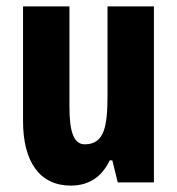

<svg xmlns="http://www.w3.org/2000/svg" viewBox="-20 -570 554 600"><path d="M461 -550H316V-274C316 -177 307 -119 245 -119C210 -119 197 -159 197 -237V-550H52V-191C52 -65 104 10 201 10C258 10 298 -17 323 -69H331L348 0H461Z"/></svg>

Font: Noto Sans Myanmar ExtraCondensed ExtraBold
Style: Regular
Weight: 800
Width: 2
Designer: Monotype Design Team
Foundry: Monotype Imaging Inc.
Version: Version 2.107